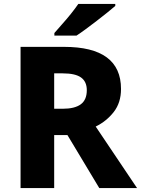

<svg xmlns="http://www.w3.org/2000/svg" viewBox="-20 -951 713 971"><path d="M304 -714Q592 -714 592 -501Q592 -432 555.5 -385Q519 -338 464 -311L673 0H482L321 -268H254V0H84V-714ZM297 -580H254V-401H297Q358 -401 388.5 -423.5Q419 -446 419 -495Q419 -538 390 -559Q361 -580 297 -580ZM563 -921Q547 -907 522 -887Q497 -867 468.5 -845Q440 -823 413.5 -803.5Q387 -784 367 -771H255V-784Q271 -803 294 -828.5Q317 -854 339 -881.5Q361 -909 376 -931H563Z"/></svg>

Font: Noto Sans Myanmar ExtraBold
Style: Regular
Weight: 800
Designer: Monotype Design Team
Foundry: Monotype Imaging Inc.
Version: Version 2.107; ttfautohint (v1.8.4.7-5d5b)